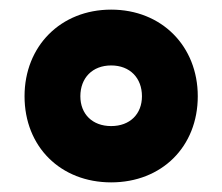

<svg xmlns="http://www.w3.org/2000/svg" viewBox="-20 -744 462 399"><path d="M211 -365C316 -365 391 -439 391 -544C391 -648 316 -724 211 -724C106 -724 31 -648 31 -544C31 -439 106 -365 211 -365ZM211 -482C172 -482 147 -507 147 -544C147 -582 172 -608 211 -608C250 -608 275 -582 275 -544C275 -507 250 -482 211 -482Z"/></svg>

Font: Noto Sans UI Black
Style: Italic
Weight: 900
Italic angle: -372°
Designer: Monotype Design Team
Foundry: Monotype Imaging Inc.
Version: Version 1.901